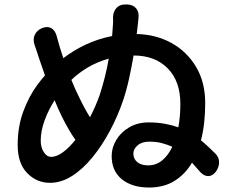

<svg xmlns="http://www.w3.org/2000/svg" viewBox="-20 -812 1040 858"><path d="M466 -550Q416 -536 374 -511.5Q332 -487 299 -455Q314 -417 331 -383Q356 -330 382 -288Q408 -337 426 -389Q438 -426 448.5 -467.5Q459 -509 466 -550ZM167 -686Q191 -696 208.5 -686.5Q226 -677 233 -652Q246 -602 263 -552Q307 -586 361.5 -612Q416 -638 481 -651L485 -705Q486 -724 485 -735Q486 -761 501 -777Q516 -793 542 -792H549Q575 -791 588.5 -774.5Q602 -758 599 -732Q598 -727 597.5 -718.5Q597 -710 596 -703L591 -660Q677 -658 746 -620Q815 -582 856 -513.5Q897 -445 897 -352Q897 -307 892.5 -265Q888 -223 878 -185Q895 -171 911 -156Q927 -141 942 -126Q959 -110 959 -87Q959 -64 944 -44Q929 -25 910.5 -25Q892 -25 875 -43L838 -85Q808 -34 760.5 -4Q713 26 646 26Q570 26 524.5 -11Q479 -48 479 -115Q479 -152 499.5 -186.5Q520 -221 557.5 -243Q595 -265 644 -265Q683 -265 716 -259Q749 -253 777 -243Q786 -293 786 -348Q786 -449 729.5 -506.5Q673 -564 577 -564Q568 -512 556.5 -459.5Q545 -407 529 -360Q506 -293 471.5 -228Q437 -163 394 -110Q351 -57 302.5 -26Q254 5 203 5Q144 5 101.5 -38.5Q59 -82 59 -164Q59 -247 84.5 -315Q110 -383 147 -433Q163 -455 181 -475L155 -550Q151 -561 145 -580.5Q139 -600 135 -610Q126 -635 135 -655.5Q144 -676 167 -686ZM750 -156Q728 -166 703 -172.5Q678 -179 648 -179Q614 -179 595 -162.5Q576 -146 576 -126Q576 -102 593.5 -87.5Q611 -73 642 -73Q678 -73 705 -95.5Q732 -118 750 -156ZM317 -187Q302 -208 287 -234Q272 -260 257 -290Q249 -306 240.5 -325Q232 -344 224 -364Q197 -322 179.5 -274.5Q162 -227 162 -183Q162 -154 175.5 -132.5Q189 -111 209 -111Q233 -111 261 -131.5Q289 -152 317 -187Z"/></svg>

Font: Chiron GoRound TC SB
Style: Regular
Weight: 500
Designer: Ryoko NISHIZUKA 西塚涼子 (kana, bopomofo & ideographs); Paul D. Hunt (Latin, Greek & Cyrillic); Sandoll Communications 산돌커뮤니
Foundry: Adobe
Version: Version 1.000;hotconv 1.1.1;makeotfexe 2.6.0